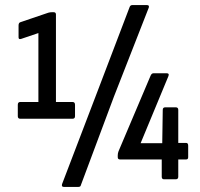

<svg xmlns="http://www.w3.org/2000/svg" viewBox="-20 -705 785 755"><path d="M60 -238Q50 -238 50 -248V-293Q50 -304 60 -304H131V-575L63 -552Q53 -549 53 -558V-605Q53 -616 61 -618L170 -655Q174 -656 177 -656.5Q180 -657 184 -657H191Q200 -657 200 -648V-304H265Q275 -304 275 -293V-248Q275 -238 265 -238ZM231 30Q221 30 224 19L365 -350L490 -678Q493 -685 500 -685H558Q568 -685 565 -675L428 -325L298 23Q297 30 288 30ZM625 0Q616 0 616 -10V-78H452Q443 -78 443 -87V-94Q443 -102 446 -110L572 -407Q576 -417 584 -417H635Q647 -417 642 -405L533 -142H618L620 -273Q620 -283 630 -283H671Q681 -283 681 -273V-143H712Q720 -143 720 -132V-87Q720 -78 712 -78H681V-10Q681 0 671 0Z"/></svg>

Font: Sofia Sans Condensed Medium
Style: Regular
Weight: 500
Designer: Botio Nikoltchev, Ani Petrova
Foundry: lettersoup
Version: Version 4.101; ttfautohint (v1.8.4.7-5d5b)